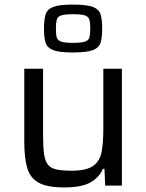

<svg xmlns="http://www.w3.org/2000/svg" viewBox="-20 -810 639 838"><path d="M260 8Q185 8 148 -13Q111 -34 98.5 -78Q86 -122 86 -191V-510H168V-219Q168 -167 172.5 -136.5Q177 -106 190 -90.5Q203 -75 228 -70Q253 -65 293 -65Q359 -65 388 -87Q417 -109 424 -149.5Q431 -190 431 -247V-510H512V0H439L436 -73H429Q414 -37 376 -14.5Q338 8 260 8ZM298 -581Q238 -581 211.5 -591.5Q185 -602 178.5 -625Q172 -648 172 -685Q172 -722 178.5 -745.5Q185 -769 211.5 -779.5Q238 -790 298 -790Q359 -790 386 -779.5Q413 -769 419.5 -745.5Q426 -722 426 -685Q426 -648 419.5 -625Q413 -602 386 -591.5Q359 -581 298 -581ZM298 -623Q336 -623 351.5 -628.5Q367 -634 370.5 -647.5Q374 -661 374 -685Q374 -709 370.5 -723Q367 -737 351.5 -742.5Q336 -748 298 -748Q262 -748 246.5 -742.5Q231 -737 227.5 -723Q224 -709 224 -685Q224 -661 227.5 -647.5Q231 -634 246.5 -628.5Q262 -623 298 -623Z"/></svg>

Font: Saira
Style: Regular
Weight: 400
Designer: Hector Gatti with collaboration of the Omnibus-Type team
Foundry: Omnibus-Type
Version: Version 1.100; ttfautohint (v1.8.3)